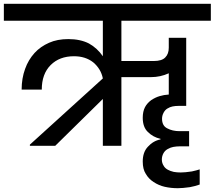

<svg xmlns="http://www.w3.org/2000/svg" viewBox="-44 -760 1119 1001"><path d="M111.8 0V-5.9L492.2 -351.1Q482.4 -400.9 441.9 -435.1Q401.4 -466.8 341.8 -466.8Q266.1 -466.8 220.2 -420.9Q173.8 -374.5 173.8 -293H68.8Q68.8 -351.6 86.9 -400.9Q103.5 -447.8 136.2 -483.9Q166.5 -517.1 211.9 -537.1Q254.9 -556.2 312 -556.2Q375 -556.2 419.9 -533.2Q463.4 -508.8 492.2 -466.8V-651.9H-23.9V-740.2H1055.2V-651.9H588.9V-441.9H757.8Q800.3 -441.9 817.9 -460.9Q835.9 -479 835.9 -511.2V-563H926.8V-208H888.2Q870.6 -208 856 -205.1Q842.3 -202.6 828.1 -193.8Q816.9 -187 809.1 -172.9Q800.8 -157.7 800.8 -141.1Q800.8 -104 828.1 -90.8Q855 -76.2 892.1 -76.2H941.9V2.9H894Q877 2.9 859.9 5.9Q845.7 8.3 830.1 17.1Q815.9 24.9 808.1 39.1Q799.8 54.2 799.8 71.8Q799.8 89.8 809.1 104Q815.9 116.7 831.1 125Q843.3 131.8 861.8 136.2Q878.9 139.2 897.9 139.2Q920.9 139.2 956.1 133.8Q981 128.4 997.1 123V202.1Q974.6 210.4 945.8 215.8Q907.2 221.2 882.8 221.2Q847.7 221.2 814.9 213.9Q784.2 207 756.8 189Q730.5 171.9 715.8 146Q700.2 122.1 700.2 82Q700.2 33.2 727.1 4.9Q754.9 -25.9 793 -33.2V-36.1Q753.9 -44.9 727.1 -71.8Q700.2 -97.2 700.2 -146Q700.2 -178.7 711.9 -201.2Q722.7 -221.7 744.1 -237.8Q766.1 -252.4 788.1 -258.8Q810.5 -265.6 835.9 -267.1V-377.9Q792 -357.9 743.2 -357.9H588.9V0H492.2V-244.1L244.1 0Z"/></svg>

Font: PoppinsZ Medium
Style: Regular
Weight: 500
Designer: Ninad Kale (Devanagari), Jonny Pinhorn (Latin)
Foundry: Indian Type Foundry
Version: Version 3.002;FEAKit 1.0